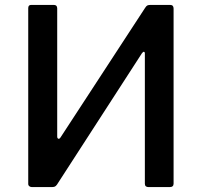

<svg xmlns="http://www.w3.org/2000/svg" viewBox="-20 -762 822 782"><path d="M199 -742Q213 -742 213 -728V-206Q213 -199 217.5 -197Q222 -195 227 -203L571 -730Q576 -738 580.5 -740Q585 -742 594 -742H673Q687 -742 687 -727V-14Q687 0 671 0H585Q570 0 570 -14V-545Q570 -550 566.5 -551Q563 -552 558 -545L212 -10Q207 -3 202 -1.5Q197 0 190 0H110Q104 0 99.5 -3.5Q95 -7 95 -13V-729Q95 -742 107 -742Z"/></svg>

Font: Libre Franklin Medium
Style: Regular
Weight: 500
Designer: Pablo Impallari, Rodrigo Fuenzalida, Nhung Nguyen
Foundry: Impallari Type
Version: Version 3.000